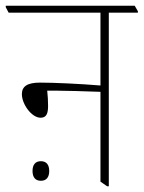

<svg xmlns="http://www.w3.org/2000/svg" viewBox="-40 -642 499 667"><path d="M101 -233C122 -233 127 -249 127 -274C127 -290 126 -311 124 -327C134 -327 149 -327 158 -327C187 -327 253 -325 309 -323V-11L332 5H338V-598H439V-603L428 -622H-20V-617L-10 -598H309V-345C236 -351 147 -355 99 -355C55 -355 36 -342 36 -315C36 -280 70 -233 101 -233ZM102 -14C121 -14 131 -26 131 -48C131 -70 121 -82 102 -82C83 -82 73 -70 73 -48C73 -26 83 -14 102 -14Z"/></svg>

Font: Noto Serif Devanagari Condensed Thin
Style: Regular
Weight: 100
Width: 3
Designer: Universal Thirst, Indian Type Foundry and the Monotype Design Team
Foundry: Monotype Imaging Inc.
Version: Version 2.004